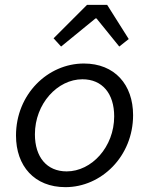

<svg xmlns="http://www.w3.org/2000/svg" viewBox="-20 -760 640 792"><path d="M250 12C398 12 529 -115 529 -285C529 -411 453 -498 326 -498C177 -498 46 -371 46 -201C46 -75 122 12 250 12ZM255 -53C173 -53 124 -112 124 -206C124 -332 217 -433 320 -433C402 -433 451 -374 451 -280C451 -154 358 -53 255 -53ZM232 -568 374 -684H378L472 -568L511 -599L422 -740H339L201 -602L232 -568Z"/></svg>

Font: Source Code Variable
Style: Italic
Weight: 400
Italic angle: -11°
Monospace: yes
Designer: Paul D. Hunt, Teo Tuominen
Foundry: Adobe Systems Incorporated
Version: Version 1.005;PS 1.0;hotconv 16.6.54;makeotf.lib2.5.65590